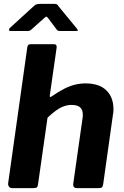

<svg xmlns="http://www.w3.org/2000/svg" viewBox="-20 -970 637 990"><path d="M43 0Q32 0 26.5 -7.5Q21 -15 22 -25L121 -728Q123 -737 127.5 -739.5Q132 -742 139 -742H259Q274 -742 272 -724L237 -480Q235 -465 245 -472Q281 -497 310.5 -512Q340 -527 367 -533.5Q394 -540 421 -540Q491 -540 528 -504.5Q565 -469 565 -407Q565 -400 564.5 -392Q564 -384 562 -376L512 -20Q510 -8 505.5 -4Q501 0 488 0H377Q354 0 358 -25L406 -363Q407 -367 407 -371Q407 -375 407 -379Q407 -404 393 -416.5Q379 -429 349 -429Q327 -429 306.5 -421Q286 -413 266.5 -398.5Q247 -384 225 -363L176 -19Q174 -6 169 -3Q164 0 150 0ZM269 -822 230 -874Q223 -884 219 -884Q215 -884 205 -874L143 -819Q137 -813 132 -811.5Q127 -810 119 -810H35Q27 -810 26.5 -815.5Q26 -821 31 -826L156 -940Q164 -947 171 -948.5Q178 -950 190 -950H262Q272 -950 276.5 -945Q281 -940 284 -935L376 -823Q383 -814 381 -812Q379 -810 369 -810H289Q281 -810 277 -813Q273 -816 269 -822Z"/></svg>

Font: Libre Franklin
Style: Bold Italic
Weight: 700
Italic angle: -8°
Designer: Pablo Impallari, Rodrigo Fuenzalida, Nhung Nguyen
Foundry: Impallari Type
Version: Version 3.000